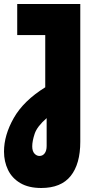

<svg xmlns="http://www.w3.org/2000/svg" viewBox="-35 -720 474 959"><path d="M171 219Q108 219 66.5 194.5Q25 170 5 128.5Q-15 87 -15 37Q-15 -45 34 -131Q83 -217 191 -284V-545H51V-700H366V-12Q366 99 318 159Q270 219 171 219ZM162 59Q178 59 188 46Q198 33 198 9V-130Q150 -88 138 -51.5Q126 -15 126 11Q126 35 137 47Q148 59 162 59Z"/></svg>

Font: MuseoModerno ExtraBold
Style: Regular
Weight: 800
Designer: Pablo Cosgaya, Héctor Gatti, Marcela Romero, and the Authors of The MuseoModerno Project.
Foundry: Omnibus-Type Team
Version: Version 1.001